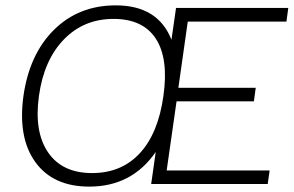

<svg xmlns="http://www.w3.org/2000/svg" viewBox="-20 -690 1101 720"><path d="M414.1 -669.9Q572.3 -669.9 623 -541L640.1 -660.2H1061L1054.2 -608.9H684.1L648.9 -360.8H939L932.1 -310.1H642.1L605 -50.8H991.2L983.9 0H546.9L564 -120.1Q474.1 9.8 314.9 9.8Q179.2 9.8 112.8 -81.8Q46.4 -173.3 67.9 -330.1Q90.3 -487.3 182.9 -578.6Q275.4 -669.9 414.1 -669.9ZM325.2 -41Q435.5 -41 504.4 -115.5Q573.2 -189.9 592.8 -330.1Q612.8 -470.2 564.5 -544.7Q516.1 -619.1 405.8 -619.1Q293.9 -619.1 219.2 -541.7Q144.5 -464.4 126 -330.1Q107.4 -195.8 160.4 -118.4Q213.4 -41 325.2 -41Z"/></svg>

Font: Human Sans Light
Style: Italic
Weight: 300
Italic angle: -8°
Designer: Tim Radville
Foundry: Continuum
Version: Version 1.000;FEAKit 1.0